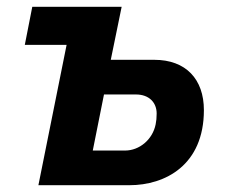

<svg xmlns="http://www.w3.org/2000/svg" viewBox="-20 -545 667 565"><path d="M93 0H361C466 0 580 -59 580 -221C580 -312 527 -369 434 -369H306L338 -525H75L53 -413H176ZM253 -102 286 -267H380C419 -267 441 -243 441 -211C441 -198 440 -189 438 -179C429 -134 390 -102 348 -102Z"/></svg>

Font: Braiins Sans
Style: Bold Italic
Weight: 700
Italic angle: -11.31°
Designer: Mike Abbink, Paul van der Laan, Pieter van Rosmalen, Jiri Chlebus, Lubos Buracinsky
Foundry: Bold Monday, Sudetype
Version: Version 1.000;hotconv 1.0.109;makeotfexe 2.5.65596